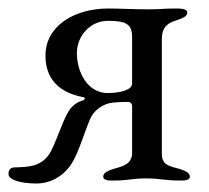

<svg xmlns="http://www.w3.org/2000/svg" viewBox="-25 -422 492 452"><path d="M286 -172V-62C286 -34 261 -30 241 -24C230 -20 218 -16 218 -6C218 4 236 3 241 3C280 3 284 -2 319 -2C354 -2 360 3 399 3C404 3 422 4 422 -6C422 -16 410 -20 399 -24C379 -30 356 -31 356 -59V-330C356 -361 373 -369 393 -375C404 -379 416 -383 416 -393C416 -401 400 -402 393 -402C354 -402 358 -400 323 -400C288 -400 258 -402 230 -402C150 -402 82 -361 82 -291C82 -233 118 -203 172 -193C177 -192 174 -187 171 -186C150 -180 140 -167 133 -154C120 -129 109 -94 95 -66C75 -28 39 -29 11 -28C-1 -28 -5 -22 -5 -12C-5 -2 14 10 62 10C87 10 121 -2 143 -36C162 -64 179 -130 192 -151C201 -164 214 -174 232 -179C242 -181 257 -182 277 -182C282 -182 286 -178 286 -172ZM228 -203C182 -203 156 -251 156 -297C156 -338 188 -373 229 -373C272 -373 286 -365 286 -335V-225C286 -211 260 -203 228 -203Z"/></svg>

Font: EB Garamond 12
Style: Regular
Weight: 400
Version: Version 0.016+